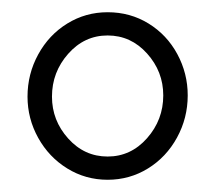

<svg xmlns="http://www.w3.org/2000/svg" viewBox="-20 -726 352 314"><path d="M25 -568Q25 -605 42.5 -637Q60 -669 90 -687.5Q120 -706 156 -706Q193 -706 223 -687.5Q253 -669 270 -637.5Q287 -606 287 -570Q287 -533 269.5 -501Q252 -469 222 -450.5Q192 -432 156 -432Q120 -432 90 -450.5Q60 -469 42.5 -500.5Q25 -532 25 -568ZM247 -570Q247 -609 220.5 -638.5Q194 -668 156 -668Q118 -668 91.5 -638Q65 -608 65 -568Q65 -529 91.5 -499.5Q118 -470 156 -470Q194 -470 220.5 -500Q247 -530 247 -570Z"/></svg>

Font: Quicksand Light
Style: Regular
Weight: 300
Designer: Andrew Paglinawan
Foundry: Andrew Paglinawan
Version: Version 3.000